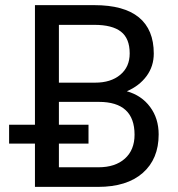

<svg xmlns="http://www.w3.org/2000/svg" viewBox="-20 -731 697 751"><path d="M15.6 0ZM116.7 0V-710.9H349.1Q464.8 -710.9 523.2 -663.1Q581.5 -615.2 581.5 -521.5Q581.5 -471.7 553.2 -433.3Q524.9 -395 476.1 -374Q533.7 -357.9 567.1 -312.7Q600.6 -267.6 600.6 -205.1Q600.6 -109.4 538.6 -54.7Q476.6 0 363.3 0ZM210.4 -332.5V-76.7H365.2Q430.7 -76.7 468.5 -110.6Q506.3 -144.5 506.3 -204.1Q506.3 -332.5 366.7 -332.5ZM210.4 -407.7H352.1Q413.6 -407.7 450.4 -438.5Q487.3 -469.2 487.3 -522Q487.3 -580.6 453.1 -607.2Q418.9 -633.8 349.1 -633.8H210.4ZM326.2 -169.4H15.6V-243.2H326.2Z"/></svg>

Font: Roboto
Style: Regular
Weight: 400
Designer: Google
Version: Version 2.134; 2016; ttfautohint (v1.6)